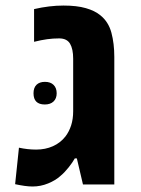

<svg xmlns="http://www.w3.org/2000/svg" viewBox="-20 -661 504 688"><path d="M96.7 7.3Q83.5 7.3 67.9 5.1Q52.2 2.9 34.2 -1L47.9 -131.8Q63.5 -128.4 78.9 -126.7Q94.2 -125 109.4 -125Q142.6 -125 169.4 -137Q196.3 -148.9 214.4 -171.9Q227.5 -189 234.9 -211.7Q242.2 -234.4 242.2 -262.7V-450.7Q242.2 -485.4 231 -504.4Q219.7 -523.4 191.9 -523.4Q169.9 -523.4 148.9 -520.5Q127.9 -517.6 102.1 -511.2V-628.4Q157.2 -641.1 207.5 -641.1Q255.4 -641.1 287.6 -631.8Q319.8 -622.6 339.4 -606.4Q368.7 -583 379.2 -543.9Q389.6 -504.9 389.6 -457V0H277.3L255.4 -93.3H248Q240.2 -79.1 225.8 -61Q211.4 -43 197.3 -31.2Q179.2 -14.6 152.3 -3.7Q125.5 7.3 96.7 7.3ZM140.6 -286.6Q100.1 -286.6 100.1 -326.7Q100.1 -346.7 110.8 -357.2Q121.6 -367.7 141.1 -367.7Q161.1 -367.7 172.1 -356.7Q183.1 -345.7 183.1 -326.7Q183.1 -308.1 171.9 -297.4Q160.6 -286.6 140.6 -286.6Z"/></svg>

Font: Wonky
Style: Regular
Weight: 400
Designer: Monotype Design Team
Foundry: Monotype Imaging Inc.
Version: Version 3.000